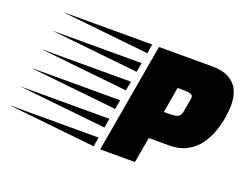

<svg xmlns="http://www.w3.org/2000/svg" viewBox="-341 -701 1123 873"><g transform="rotate(20 221.0 -264.5)"><path d="M204 0 296 -529H550Q605 -529 636.5 -511Q668 -493 681.5 -462.5Q695 -432 695 -392Q695 -369 690 -335Q685 -301 672.5 -264.5Q660 -228 637.5 -196Q615 -164 579 -144Q543 -124 491 -124H394L372 0ZM256 -484 -168 -529H263ZM239 -388 -185 -433H247ZM418 -259H449Q469 -259 483 -264Q497 -269 501 -288L513 -356Q513 -358 513.5 -359.5Q514 -361 514 -362Q514 -376 501 -379.5Q488 -383 471 -383H439ZM222 -292 -202 -337H230ZM205 -196 -219 -241H213ZM188 -100 -236 -145H196ZM171 -3 -253 -48H179Z"/></g></svg>

Font: Faster One
Style: Regular
Weight: 400
Designer: Eduardo Rodriguez Tunni
Foundry: Eduardo Rodriguez Tunni
Version: Version 1.003; ttfautohint (v1.8.4.7-5d5b);gftools[0.9.23]